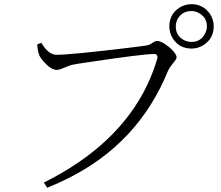

<svg xmlns="http://www.w3.org/2000/svg" viewBox="-20 -841 1040 904"><path d="M881.8 -612.3Q823.2 -612.3 793 -661.1Q777.3 -686.5 777.3 -716.8Q777.3 -773.4 824.2 -804.7Q850.6 -821.3 881.8 -821.3Q936.5 -821.3 968.8 -775.4Q986.3 -748 986.3 -716.8Q986.3 -660.2 938.5 -628.9Q912.1 -612.3 881.8 -612.3ZM881.8 -789.1Q837.9 -789.1 816.4 -752Q807.6 -734.4 807.6 -716.8Q807.6 -672.9 845.7 -652.3Q863.3 -643.6 881.8 -643.6Q923.8 -643.6 944.3 -680.7Q954.1 -698.2 954.1 -716.8Q954.1 -758.8 917 -779.3Q900.4 -789.1 881.8 -789.1ZM174.8 -639.6Q207 -584 245.1 -583Q314.5 -583 604.5 -618.2Q659.2 -625 674.8 -627.9Q684.6 -629.9 705.1 -643.6Q712.9 -648.4 718.8 -648.4Q743.2 -648.4 783.2 -613.3Q810.5 -587.9 811.5 -571.3Q811.5 -562.5 793 -541Q778.3 -523.4 771.5 -508.8Q632.8 -166 297.9 0Q251 23.4 202.1 43L186.5 18.6Q537.1 -156.2 672.9 -440.4Q703.1 -503.9 721.7 -569.3Q720.7 -585.9 709 -586.9Q653.3 -586.9 400.4 -548.8Q337.9 -540 316.4 -535.2Q308.6 -533.2 268.6 -516.6Q255.9 -511.7 248 -511.7Q220.7 -511.7 184.6 -551.8Q170.9 -567.4 166 -578.1Q157.2 -599.6 155.3 -631.8Z"/></svg>

Font: GenYoMin JP Light
Style: Regular
Weight: 300
Version: Version 1.001;PS 1;hotconv 16.6.51;makeotf.lib2.5.65220 DEVE